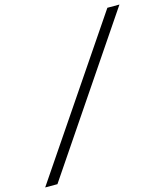

<svg xmlns="http://www.w3.org/2000/svg" viewBox="-167 -780 897 1045"><g transform="rotate(-15 281.0 -257.5)"><path d="M-43 171 537 -686H605L26 171Z"/></g></svg>

Font: Chivo Medium ExtraLight
Style: Italic
Weight: 250
Italic angle: -8.05°
Version: Version 2.002